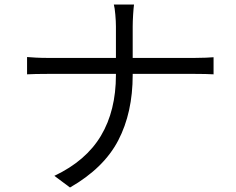

<svg xmlns="http://www.w3.org/2000/svg" viewBox="-20 -791 1040 845"><path d="M490.2 -674.8Q490.2 -697.3 487.5 -727.3Q484.9 -757.3 481 -771H569.8Q567.9 -757.3 565.9 -726.8Q564 -696.3 564 -673.8V-536.1H836.9Q860.8 -536.1 885.3 -537.1Q909.7 -538.1 919.9 -539.1V-463.9Q909.7 -464.8 884 -465.3Q858.4 -465.8 835.9 -465.8H564V-460.9Q564 -295.4 500.5 -173.3Q437 -51.3 288.1 34.2L219.2 -17.1Q358.4 -83 424.3 -193.6Q490.2 -304.2 490.2 -460.9V-465.8H190.9Q163.1 -465.8 138.2 -465.3Q113.3 -464.8 99.1 -463.9V-540Q113.3 -538.6 137.9 -537.4Q162.6 -536.1 189 -536.1H490.2Z"/></svg>

Font: Shanggu Mono N
Style: Regular
Weight: 350
Designer: GuiWonder
Version: Version 1.021